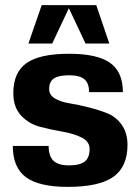

<svg xmlns="http://www.w3.org/2000/svg" viewBox="-20 -720 548 750"><path d="M172 -372Q172 -349 194.5 -335.5Q217 -322 251 -316.5Q285 -311 325 -301Q365 -291 399 -277.5Q433 -264 455.5 -232.5Q478 -201 478 -154Q478 -68 422.5 -29Q367 10 245 10Q132 10 81 -28Q30 -66 30 -150H170Q170 -110 189 -92Q208 -74 250 -74Q292 -74 311 -89Q330 -104 330 -138Q330 -167 299.5 -182.5Q269 -198 225 -205.5Q181 -213 137 -224.5Q93 -236 62.5 -268.5Q32 -301 32 -356Q32 -437 83.5 -473.5Q135 -510 250 -510Q360 -510 410 -474.5Q460 -439 460 -360H328Q328 -395 309.5 -410.5Q291 -426 250 -426Q209 -426 190.5 -413.5Q172 -401 172 -372ZM356 -700 407 -550H314L249 -688L184 -550H91L143 -700Z"/></svg>

Font: Fivo Sans Modern
Style: Regular
Weight: 700
Designer: Alexander Slobzheninov
Foundry: Alexander Slobzheninov
Version: 1.0